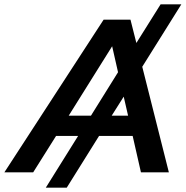

<svg xmlns="http://www.w3.org/2000/svg" viewBox="-78 -790 851 880"><path d="M132 70 280 -167H179L74 0H-58L397 -700H520L547 -593L658 -770H753L574 -484L696 0H568L530 -167H376L228 70ZM339 -260 463 -459 436 -578 237 -260ZM489 -347 434 -260H509Z"/></svg>

Font: Montserrat Thin SemiBold
Style: Italic
Weight: 600
Italic angle: -11.3°
Version: Version 9.000